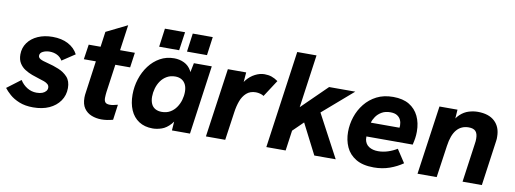

<svg xmlns="http://www.w3.org/2000/svg" viewBox="-58 -1019 3623 1352"><g transform="rotate(10 1753.5 -343.5)"><path d="M212 10Q155 10 113 -7Q71 -24 44 -48Q17 -72 2 -92L100 -166Q120 -134 151 -115Q182 -96 218 -96Q243 -96 259.5 -102.5Q276 -109 285 -120Q294 -131 294 -144Q294 -159 284 -168.5Q274 -178 256.5 -184.5Q239 -191 218 -197Q194 -204 167 -214Q140 -224 115.5 -239.5Q91 -255 75.5 -280Q60 -305 60 -342Q60 -389 86 -425.5Q112 -462 158 -482.5Q204 -503 263 -503Q328 -503 374.5 -478.5Q421 -454 444 -410L352 -349Q337 -374 313 -385.5Q289 -397 260 -397Q234 -397 212.5 -386.5Q191 -376 191 -356Q191 -342 206.5 -333Q222 -324 260 -315Q301 -305 340 -289Q379 -273 405 -244.5Q431 -216 431 -166Q431 -114 403 -74Q375 -34 326.5 -12Q278 10 212 10Z M701 10Q663 10 630 -3Q597 -16 577 -44.5Q557 -73 557 -121Q557 -130 558 -140.5Q559 -151 562 -170L622 -602L772 -676L703 -186Q702 -177 701 -165.5Q700 -154 700 -144Q700 -123 709 -112.5Q718 -102 742 -102Q755 -102 768.5 -105Q782 -108 798 -112L783 -2Q761 4 740.5 7Q720 10 701 10ZM506 -386 522 -493H852L837 -386Z M1067 10Q1009 10 968.5 -16.5Q928 -43 907.5 -90.5Q887 -138 887 -200Q887 -258 904.5 -312.5Q922 -367 954.5 -410Q987 -453 1032 -478Q1077 -503 1132 -503Q1171 -503 1204 -487Q1237 -471 1256 -437Q1275 -403 1272 -348L1248 -364L1274 -493H1402L1333 0H1204L1213 -127L1247 -143Q1225 -80 1195 -46.5Q1165 -13 1131.5 -1.5Q1098 10 1067 10ZM1110 -116Q1144 -116 1169.5 -130.5Q1195 -145 1212.5 -170Q1230 -195 1238.5 -224.5Q1247 -254 1247 -283Q1247 -313 1237 -334Q1227 -355 1208 -366.5Q1189 -378 1162 -378Q1128 -378 1102 -363Q1076 -348 1059 -323.5Q1042 -299 1033.5 -269Q1025 -239 1025 -210Q1025 -181 1034.5 -159.5Q1044 -138 1063.5 -127Q1083 -116 1110 -116ZM1212 -565 1230 -697H1373L1355 -565ZM1013 -565 1031 -697H1175L1156 -565Z M1447 0 1517 -493H1648L1637 -359L1618 -362Q1626 -405 1651.5 -436.5Q1677 -468 1711 -485.5Q1745 -503 1778 -503Q1806 -503 1828.5 -495.5Q1851 -488 1875 -471L1797 -351Q1788 -358 1771.5 -362.5Q1755 -367 1740 -367Q1699 -367 1673 -343.5Q1647 -320 1633.5 -283Q1620 -246 1614 -202L1585 0Z M2222 0 2111 -217 2027 -135 2049 -305 2241 -493H2428L2212 -306L2375 0ZM1879 0 1977 -697H2115L2017 0Z M2648 10Q2569 10 2520 -19.5Q2471 -49 2449 -98Q2427 -147 2427 -205Q2427 -260 2444.5 -313Q2462 -366 2496.5 -409Q2531 -452 2581 -477.5Q2631 -503 2698 -503Q2768 -503 2813 -476Q2858 -449 2881 -401Q2904 -353 2904 -291Q2904 -265 2900.5 -242.5Q2897 -220 2891 -196H2560Q2560 -190 2560.5 -185.5Q2561 -181 2561 -175Q2567 -141 2593.5 -124.5Q2620 -108 2658 -108Q2693 -108 2727.5 -119Q2762 -130 2793 -149L2854 -56Q2813 -27 2761 -8.5Q2709 10 2648 10ZM2774 -272Q2777 -283 2778.5 -293Q2780 -303 2780 -313Q2780 -334 2772 -352Q2764 -370 2746 -381.5Q2728 -393 2697 -393Q2661 -393 2635.5 -378Q2610 -363 2594.5 -340.5Q2579 -318 2574 -297H2820Z M2960 0 3030 -493H3159L3151 -379L3130 -383Q3149 -430 3177.5 -456.5Q3206 -483 3239 -493Q3272 -503 3303 -503Q3382 -503 3424.5 -463Q3467 -423 3467 -354Q3467 -347 3467 -338.5Q3467 -330 3465 -321L3420 0H3282L3321 -278Q3323 -289 3323.5 -297.5Q3324 -306 3324 -315Q3324 -351 3308.5 -367.5Q3293 -384 3259 -384Q3206 -384 3173.5 -346Q3141 -308 3130 -229L3097 0Z"/></g></svg>

Font: Hanken Grotesk ExtraBold
Style: Italic
Weight: 800
Italic angle: -8°
Designer: Alfredo Marco Pradil
Foundry: Hanken Design Co.
Version: Version 3.013